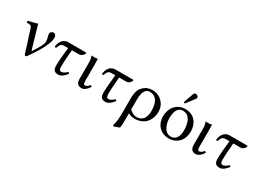

<svg xmlns="http://www.w3.org/2000/svg" viewBox="-31 -1493 3444 2543"><g transform="rotate(30 1691.5 -222.0)"><path d="M102 -341 213 8C223 12 232 12 242 8C379 -181 440 -313 440 -387C440 -415 426 -442 396 -442C365 -442 349 -418 349 -401C349 -350 368 -352 368 -286C368 -253 344 -202 272 -94C266 -84 262 -89 259 -98L163 -429C160 -440 158 -442 151 -442C121 -429 79 -421 19 -407C17 -399 18 -388 22 -380L59 -378C82 -377 93 -370 102 -341Z M628 -429C535 -429 508 -344 501 -291C505 -285 514 -283 524 -283C547 -344 559 -361 608 -361H664C651 -253 642 -139 642 -85C642 -12 670 10 725 10C769 10 810 -27 844 -71C841 -81 834 -86 825 -89C784 -47 755 -43 738 -43C717 -43 706 -63 706 -108C706 -163 712 -251 722 -361H824C865 -361 888 -383 906 -417L895 -429Z M999 -322V-81C999 -22 1026 11 1082 11C1125 11 1168 -33 1189 -70C1186 -80 1179 -85 1168 -87C1149 -63 1129 -44 1101 -44C1086 -44 1078 -58 1078 -99V-343C1078 -375 1076 -437 1076 -437C1061 -431 1045 -429 1026 -429C1014 -429 989 -430 983 -431L981 -429C998 -394 999 -350 999 -322Z M1350 -429C1257 -429 1230 -344 1223 -291C1227 -285 1236 -283 1246 -283C1269 -344 1281 -361 1330 -361H1386C1373 -253 1364 -139 1364 -85C1364 -12 1392 10 1447 10C1491 10 1532 -27 1566 -71C1563 -81 1556 -86 1547 -89C1506 -47 1477 -43 1460 -43C1439 -43 1428 -63 1428 -108C1428 -163 1434 -251 1444 -361H1546C1587 -361 1610 -383 1628 -417L1617 -429Z M1786 207C1794 167 1794 119 1794 61V-17C1822 0 1848 10 1891 10C2025 10 2123 -78 2123 -231C2123 -345 2033 -439 1913 -439C1866 -439 1817 -426 1775 -383C1748 -356 1715 -322 1715 -184V10C1715 134 1704 186 1691 220L1702 238ZM2037 -189C2037 -82 1988 -23 1905 -23C1860 -23 1825 -45 1794 -75V-228C1794 -374 1850 -401 1893 -401C1973 -401 2037 -347 2037 -189Z M2203 -205C2203 -103 2271 10 2413 10C2477 10 2526 -13 2560 -46C2605 -90 2625 -153 2625 -214C2625 -318 2568 -439 2415 -439C2349 -439 2295 -412 2258 -369C2222 -326 2203 -268 2203 -205ZM2400 -404C2486 -404 2539 -326 2539 -182C2539 -56 2474 -25 2427 -25C2323 -25 2289 -151 2289 -228C2289 -315 2310 -404 2400 -404ZM2433 -682C2420 -682 2409 -676 2405 -665L2353 -522C2352 -519 2351 -515 2351 -512C2351 -505 2357 -499 2365 -499C2369 -499 2374 -503 2377 -507L2469 -629C2473 -634 2475 -642 2475 -647C2475 -667 2453 -682 2433 -682Z M2745 -322V-81C2745 -22 2772 11 2828 11C2871 11 2914 -33 2935 -70C2932 -80 2925 -85 2914 -87C2895 -63 2875 -44 2847 -44C2832 -44 2824 -58 2824 -99V-343C2824 -375 2822 -437 2822 -437C2807 -431 2791 -429 2772 -429C2760 -429 2735 -430 2729 -431L2727 -429C2744 -394 2745 -350 2745 -322Z M3096 -429C3003 -429 2976 -344 2969 -291C2973 -285 2982 -283 2992 -283C3015 -344 3027 -361 3076 -361H3132C3119 -253 3110 -139 3110 -85C3110 -12 3138 10 3193 10C3237 10 3278 -27 3312 -71C3309 -81 3302 -86 3293 -89C3252 -47 3223 -43 3206 -43C3185 -43 3174 -63 3174 -108C3174 -163 3180 -251 3190 -361H3292C3333 -361 3356 -383 3374 -417L3363 -429Z"/></g></svg>

Font: Libertinus Math
Style: Regular
Weight: 400
Designer: Philipp H. Poll, Khaled Hosny
Foundry: Caleb Maclennan
Version: Version 7.050;RELEASE